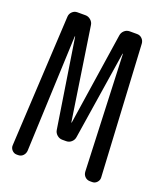

<svg xmlns="http://www.w3.org/2000/svg" viewBox="-135 -819 771 908"><g transform="rotate(20 250.0 -365.0)"><path d="M56.6 0Q43 0 33.2 -10.7Q23.4 -21.5 24.4 -35.2L59.6 -695.3Q60.5 -710 71.3 -720.2Q82 -730.5 96.7 -730.5H137.7Q152.3 -730.5 164.1 -720.2Q175.8 -710 177.7 -695.3L248 -231.4Q248 -230.5 249 -230.5Q250 -230.5 250 -231.4L320.3 -695.3Q322.3 -710 333.5 -720.2Q344.7 -730.5 360.4 -730.5H397.5Q412.1 -730.5 422.4 -720.2Q432.6 -710 433.6 -695.3L469.7 -35.2Q470.7 -21.5 460.9 -10.7Q451.2 0 437.5 0H425.8Q411.1 0 400.9 -9.8Q390.6 -19.5 389.6 -35.2L366.2 -619.1Q366.2 -620.1 365.2 -620.1Q364.3 -620.1 364.3 -619.1L294.9 -174.8Q293 -160.2 281.7 -149.9Q270.5 -139.6 254.9 -139.6H235.4Q220.7 -139.6 209 -149.9Q197.3 -160.2 195.3 -174.8L126 -619.1Q126 -620.1 125 -620.1Q124 -620.1 124 -619.1L99.6 -35.2Q98.6 -20.5 88.9 -10.3Q79.1 0 64.5 0Z"/></g></svg>

Font: Rounded-L Mgen+ 2m regular
Style: Regular
Weight: 400
Designer: [Source Han Sans]
Ryoko NISHIZUKA  (kana & ideographs); Paul D. Hunt (Latin, Greek & Cyrillic); Wenlong ZHANG  (bopomofo
Version: Version 1.059.20150602